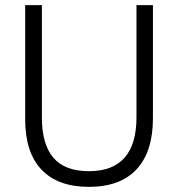

<svg xmlns="http://www.w3.org/2000/svg" viewBox="-20 -717 694 747"><path d="M78 -252V-697H143V-259Q143 -156 187.5 -103.5Q232 -51 326 -51Q511 -51 511 -261V-697H575V-257Q575 -127 511.5 -58.5Q448 10 326 10Q205 10 141.5 -57Q78 -124 78 -252Z"/></svg>

Font: Hanken Grotesk Light
Style: Regular
Weight: 300
Designer: Alfredo Marco Pradil
Foundry: Hanken Design Co.
Version: Version 3.014